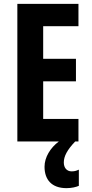

<svg xmlns="http://www.w3.org/2000/svg" viewBox="-20 -734 475 996"><path d="M311 109C311 77 328 44 370 0H387V-117H204V-312H374V-429H204V-598H387V-714H70V0H285C241 33 211 82 211 131C211 197 247 242 325 242C353 242 375 236 389 230V146C380 150 370 155 352 155C326 155 311 136 311 109Z"/></svg>

Font: Noto Sans Gurmukhi UI ExtraCondensed
Style: Bold
Weight: 700
Width: 2
Designer: Jelle Bosma - Monotype Design Team
Foundry: Monotype Imaging Inc.
Version: Version 2.004